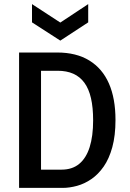

<svg xmlns="http://www.w3.org/2000/svg" viewBox="-20 -916 635 936"><path d="M131 0V-89H280Q332 -89 366 -117Q400 -145 417 -198.5Q434 -252 434 -329Q434 -392 423.5 -437.5Q413 -483 391.5 -512.5Q370 -542 337.5 -556.5Q305 -571 261 -571H131V-660H259Q352 -660 415.5 -621Q479 -582 511 -509Q543 -436 543 -331Q543 -255 527.5 -198.5Q512 -142 485.5 -104Q459 -66 425.5 -43Q392 -20 355.5 -10Q319 0 285 0ZM73 0V-660H180V0ZM136 -896 274 -806 410 -896V-807L274 -718L136 -807Z"/></svg>

Font: Bricolage Grotesque SemiCondensed Medium
Style: Regular
Weight: 500
Width: 4
Designer: Mathieu Triay
Foundry: Atelier Triay
Version: Version 1.001;gftools[0.9.33.dev8+g029e19f]